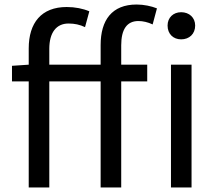

<svg xmlns="http://www.w3.org/2000/svg" viewBox="-20 -829 958 849"><path d="M736 0H827V-543H736ZM781 -655C817 -655 843 -679 843 -716C843 -751 817 -775 781 -775C746 -775 721 -751 721 -716C721 -679 746 -655 781 -655ZM33 -469H107V0H198V-469H425V0H516V-469H631V-543H516V-629C516 -699 541 -736 592 -736C612 -736 634 -731 655 -721L674 -792C649 -802 616 -809 584 -809C475 -809 425 -740 425 -630V-543H198V-613C198 -685 229 -725 283 -725C310 -725 333 -720 356 -709L375 -779C347 -791 312 -798 275 -798C163 -798 107 -728 107 -615V-543L33 -538Z"/></svg>

Font: Noto Sans KR
Style: Regular
Weight: 400
Designer: Ryoko NISHIZUKA 西塚涼子 (kana, bopomofo & ideographs); Paul D. Hunt (Latin, Greek & Cyrillic); Sandoll Communications 산돌커뮤니
Foundry: Adobe
Version: Version 2.004;hotconv 1.0.118;makeotfexe 2.5.65603